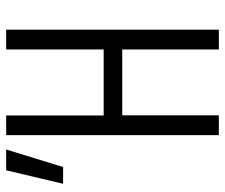

<svg xmlns="http://www.w3.org/2000/svg" viewBox="-74 -660 733 626"><g transform="rotate(-90 293.0 -346.5)"><path d="M445.3 0H509.8V-693.4H445.3V-375.5H230V-693.4H166V0H230.5V-314.9H445.3ZM7.3 -507.8H62L119.1 -693.4H51.3Z"/></g></svg>

Font: Cascadia Mono NF Light
Style: Regular
Weight: 300
Monospace: yes
Designer: Aaron Bell
Foundry: Saja Typeworks
Version: Version 2404.023